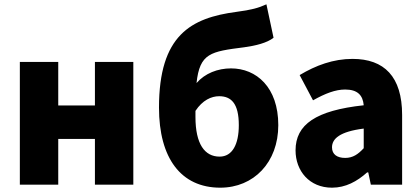

<svg xmlns="http://www.w3.org/2000/svg" viewBox="-20 -856 1949 890"><path d="M72 0H250V-212H420V0H598V-569H420V-367H250V-569H72Z M1001 14C1156 14 1270 -103 1270 -276C1270 -452 1168 -539 1051 -539C989 -539 930 -516 891 -471C906 -610 956 -617 1113 -637C1164 -644 1218 -657 1248 -681L1215 -836C1178 -819 1145 -810 1076 -801C865 -773 717 -693 717 -357C717 -124 818 14 1001 14ZM886 -342C919 -392 960 -410 996 -410C1052 -410 1087 -376 1087 -276C1087 -187 1057 -130 998 -130C929 -130 886 -188 886 -314Z M1519 14C1582 14 1635 -15 1682 -57H1687L1699 0H1844V-323C1844 -501 1761 -583 1614 -583C1525 -583 1444 -553 1369 -508L1431 -391C1488 -423 1535 -441 1580 -441C1638 -441 1662 -414 1666 -368C1444 -344 1350 -279 1350 -159C1350 -64 1414 14 1519 14ZM1580 -124C1543 -124 1519 -140 1519 -173C1519 -213 1555 -246 1666 -260V-169C1640 -141 1616 -124 1580 -124Z"/></svg>

Font: Noto Sans TC Black
Style: Regular
Weight: 900
Designer: Ryoko NISHIZUKA 西塚涼子 (kana, bopomofo & ideographs); Paul D. Hunt (Latin, Greek & Cyrillic); Sandoll Communications 산돌커뮤니
Foundry: Adobe
Version: Version 2.004;hotconv 1.0.118;makeotfexe 2.5.65603